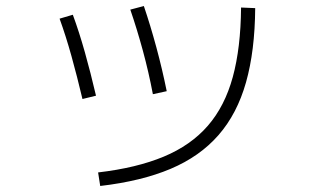

<svg xmlns="http://www.w3.org/2000/svg" viewBox="-20 -598 1040 638"><path d="M306 -25Q434 -40 524 -77.5Q614 -115 670.5 -180Q727 -245 753.5 -342Q780 -439 781 -573L828 -571Q827 -429 797.5 -324.5Q768 -220 706 -149Q644 -78 547 -37Q450 4 313 20ZM254 -269Q236 -345 217.5 -411.5Q199 -478 178 -536L222 -549Q243 -492 262 -424.5Q281 -357 299 -280ZM488 -285Q474 -359 454.5 -430.5Q435 -502 413 -566L458 -578Q480 -513 499.5 -441Q519 -369 534 -295Z"/></svg>

Font: M PLUS 2 Thin Light
Style: Regular
Weight: 300
Version: Version 1.001